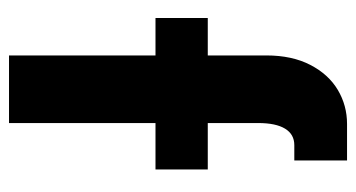

<svg xmlns="http://www.w3.org/2000/svg" viewBox="-202 -588 790 426"><g transform="rotate(90 193.0 -375.0)"><path d="M103 -325H20V-441H103V-571Q103 -628 124 -668.5Q145 -709 179.5 -729.5Q214 -750 255 -750H336V-633H302Q278 -633 265.5 -612.5Q253 -592 253 -553V-441H356V-325H253V0H103Z"/></g></svg>

Font: Teachers[wght]
Style: Regular
Weight: 400
Designer: Alfredo Marco Pradil & Chank Diesel
Version: Version 1.000;Glyphs 3.1.2 (3151)